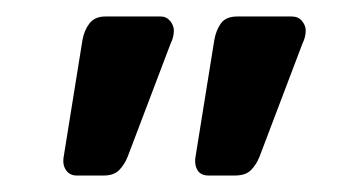

<svg xmlns="http://www.w3.org/2000/svg" viewBox="-20 -621 428 233"><path d="M233 -408Q224 -408 220 -414Q216 -420 217 -429L240 -572Q242 -584 248 -592.5Q254 -601 268 -601H334Q342 -601 346.5 -595.5Q351 -590 351 -584Q351 -576 347 -568L295 -431Q291 -421 284.5 -414.5Q278 -408 265 -408ZM73 -408Q65 -408 60.5 -414Q56 -420 57 -429L80 -572Q82 -584 88.5 -592.5Q95 -601 108 -601H175Q182 -601 186.5 -595.5Q191 -590 191 -584Q191 -576 187 -568L135 -431Q131 -421 124.5 -414.5Q118 -408 106 -408Z"/></svg>

Font: RubikRegular
Style: Regular
Weight: 400
Designer: Hubert and Fischer
Foundry: Hubert and Fischer
Version: Version 2.300;gftools[0.9.30]